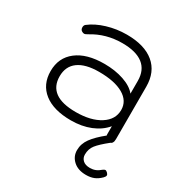

<svg xmlns="http://www.w3.org/2000/svg" viewBox="-166 -625 910 957"><g transform="rotate(30 289.5 -146.0)"><path d="M554 158Q554 165 545 174Q527 192 507.5 200Q488 208 462 208Q416 208 389 183.5Q362 159 362 123Q362 86 385 54.5Q408 23 454 -14Q453 -16 453 -22V-67Q422 -30 372.5 -10Q323 10 261 10Q161 10 106 -33Q51 -76 51 -153Q51 -230 108 -274Q165 -318 266 -318Q328 -318 378 -301Q428 -284 452 -254V-327Q452 -389 411.5 -420.5Q371 -452 292 -452Q198 -452 122 -405Q109 -397 102 -397Q96 -397 88 -402Q79 -408 79 -421Q79 -432 86 -438Q123 -467 177.5 -483.5Q232 -500 290 -500Q392 -500 447.5 -454Q503 -408 503 -323V-22Q503 -15 502 -11Q502 -7 500 -4Q497 5 488 8Q443 44 425 67Q407 90 407 122Q407 142 421 155Q435 168 462 168Q495 168 520 145Q529 138 534 138Q540 138 547 145Q554 152 554 158ZM453 -160Q453 -212 403 -241Q353 -270 263 -270Q185 -270 144 -240Q103 -210 103 -153Q103 -38 261 -38Q348 -38 400.5 -71.5Q453 -105 453 -160Z"/></g></svg>

Font: Kodchasan ExtraLight
Style: Regular
Weight: 275
Version: Version 1.000; ttfautohint (v1.6)